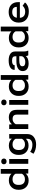

<svg xmlns="http://www.w3.org/2000/svg" viewBox="2090 -2879 1002 5222"><g transform="rotate(-90 2591.0 -268.0)"><path d="M40 -251.5Q40 -136.7 109.1 -63.5Q178.2 9.8 296.4 9.8Q359.9 9.8 407.7 -12.7Q455.6 -35.2 477.5 -68.4H479.5L483.4 0H606.4V-748.5H476.1V-457.5Q450.2 -488.8 404.8 -508.5Q359.4 -528.3 295.9 -528.3Q181.2 -528.3 110.6 -455.3Q40 -382.3 40 -267.1ZM173.8 -247.1 173.3 -271.5Q173.3 -342.8 211.7 -385.5Q250 -428.2 329.6 -428.2Q384.8 -428.2 422.1 -403.8Q459.5 -379.4 476.6 -346.7V-172.4Q459.5 -139.2 421.4 -115Q383.3 -90.8 329.1 -90.8Q249.5 -90.8 211.7 -133.5Q173.8 -176.3 173.8 -247.1Z M747.1 0H877.9V-518.6H747.1ZM734.4 -663.1Q734.4 -631.8 754.6 -611.1Q774.9 -590.3 812 -590.3Q849.6 -590.3 869.9 -611.1Q890.1 -631.8 890.1 -663.1Q890.1 -693.8 870.1 -714.6Q850.1 -735.4 812 -735.4Q774.4 -735.4 754.4 -714.6Q734.4 -693.8 734.4 -663.1Z M1020 141.1Q1062 171.9 1127.2 192.6Q1192.4 213.4 1269 213.4Q1394.5 213.4 1475.1 151.1Q1555.7 88.9 1555.7 -27.3V-518.6H1432.6L1429.2 -449.7H1426.3Q1403.8 -483.4 1355.2 -505.9Q1306.6 -528.3 1243.7 -528.3Q1128.4 -528.3 1058.8 -456.1Q989.3 -383.8 989.3 -267.1V-252Q989.3 -135.3 1059.1 -63.7Q1128.9 7.8 1243.7 7.8Q1307.6 7.8 1354 -12.7Q1400.4 -33.2 1427.2 -67.4V-21.5Q1427.2 44.4 1382.6 78.4Q1337.9 112.3 1264.2 112.3Q1203.1 112.3 1152.3 94Q1101.6 75.7 1073.7 51.3ZM1122.6 -247.1V-271.5Q1122.6 -341.8 1160.6 -385Q1198.7 -428.2 1278.3 -428.2Q1332.5 -428.2 1371.1 -403.8Q1409.7 -379.4 1426.3 -344.7V-171.9Q1409.7 -139.2 1371.6 -114.5Q1333.5 -89.8 1278.8 -89.8Q1200.2 -89.8 1161.4 -132.8Q1122.6 -175.8 1122.6 -247.1Z M1693.4 0H1824.2V-340.8Q1845.7 -379.9 1882.8 -403.3Q1919.9 -426.8 1966.8 -426.8Q2023.4 -426.8 2054 -399.9Q2084.5 -373 2084.5 -309.6V0H2215.3V-306.6Q2215.3 -428.7 2158.7 -478.8Q2102.1 -528.8 2009.8 -528.8Q1950.2 -528.8 1902.1 -507.3Q1854 -485.8 1822.8 -445.8H1820.8L1816.9 -518.6H1693.4Z M2351.6 0H2482.4V-518.6H2351.6ZM2338.9 -663.1Q2338.9 -631.8 2359.1 -611.1Q2379.4 -590.3 2416.5 -590.3Q2454.1 -590.3 2474.4 -611.1Q2494.6 -631.8 2494.6 -663.1Q2494.6 -693.8 2474.6 -714.6Q2454.6 -735.4 2416.5 -735.4Q2378.9 -735.4 2358.9 -714.6Q2338.9 -693.8 2338.9 -663.1Z M2593.8 -251.5Q2593.8 -136.7 2662.8 -63.5Q2731.9 9.8 2850.1 9.8Q2913.6 9.8 2961.4 -12.7Q3009.3 -35.2 3031.2 -68.4H3033.2L3037.1 0H3160.2V-748.5H3029.8V-457.5Q3003.9 -488.8 2958.5 -508.5Q2913.1 -528.3 2849.6 -528.3Q2734.9 -528.3 2664.3 -455.3Q2593.8 -382.3 2593.8 -267.1ZM2727.5 -247.1 2727.1 -271.5Q2727.1 -342.8 2765.4 -385.5Q2803.7 -428.2 2883.3 -428.2Q2938.5 -428.2 2975.8 -403.8Q3013.2 -379.4 3030.3 -346.7V-172.4Q3013.2 -139.2 2975.1 -115Q2937 -90.8 2882.8 -90.8Q2803.2 -90.8 2765.4 -133.5Q2727.5 -176.3 2727.5 -247.1Z M3268.6 -152.8Q3268.6 -73.2 3324.5 -32Q3380.4 9.3 3474.6 9.3Q3553.2 9.3 3605.2 -13.7Q3657.2 -36.6 3676.3 -67.9Q3677.7 -49.3 3683.8 -30.5Q3689.9 -11.7 3696.8 0H3824.2V-7.8Q3813.5 -28.3 3807.6 -56.4Q3801.8 -84.5 3801.8 -116.2V-356.4Q3801.8 -443.8 3737.5 -488.5Q3673.3 -533.2 3557.1 -533.2Q3438.5 -533.2 3369.9 -491.5Q3301.3 -449.7 3301.3 -374V-369.6H3429.7V-374.5Q3429.7 -405.3 3460 -423.3Q3490.2 -441.4 3551.8 -441.4Q3614.7 -441.4 3643.3 -420.4Q3671.9 -399.4 3671.9 -356.9V-323.2H3534.7Q3409.2 -323.2 3338.9 -279.5Q3268.6 -235.8 3268.6 -152.8ZM3398.9 -162.1Q3398.9 -201.7 3438.2 -223.1Q3477.5 -244.6 3552.7 -244.6H3672.9V-186.5Q3672.9 -145.5 3626.7 -113.5Q3580.6 -81.5 3517.1 -81.5Q3455.1 -81.5 3427 -101.3Q3398.9 -121.1 3398.9 -162.1Z M3912.6 -251.5Q3912.6 -136.7 3981.7 -63.5Q4050.8 9.8 4168.9 9.8Q4232.4 9.8 4280.3 -12.7Q4328.1 -35.2 4350.1 -68.4H4352.1L4356 0H4479V-748.5H4348.6V-457.5Q4322.8 -488.8 4277.3 -508.5Q4231.9 -528.3 4168.5 -528.3Q4053.7 -528.3 3983.2 -455.3Q3912.6 -382.3 3912.6 -267.1ZM4046.4 -247.1 4045.9 -271.5Q4045.9 -342.8 4084.2 -385.5Q4122.6 -428.2 4202.1 -428.2Q4257.3 -428.2 4294.7 -403.8Q4332 -379.4 4349.1 -346.7V-172.4Q4332 -139.2 4293.9 -115Q4255.9 -90.8 4201.7 -90.8Q4122.1 -90.8 4084.2 -133.5Q4046.4 -176.3 4046.4 -247.1Z M4587.9 -251.5Q4587.9 -132.3 4667.2 -58.8Q4746.6 14.6 4889.2 14.6Q4978 14.6 5042.7 -16.4Q5107.4 -47.4 5134.8 -90.3L5045.4 -154.3Q5020 -124 4980.5 -104Q4940.9 -84 4887.7 -84Q4799.3 -84 4757.8 -128.2Q4716.3 -172.4 4716.3 -246.6V-272.5Q4716.3 -347.2 4755.9 -391.8Q4795.4 -436.5 4873 -436.5Q4948.2 -436.5 4981.4 -403.8Q5014.6 -371.1 5014.6 -315.4V-311.5H4672.4V-228.5H5144V-275.9Q5144 -395.5 5073 -464.4Q5002 -533.2 4874.5 -533.2Q4747.6 -533.2 4667.7 -459.7Q4587.9 -386.2 4587.9 -267.1Z"/></g></svg>

Font: Roboto Flex
Style: wght 600 wdth 140 opsz 13.0 GRAD 0.00 slnt 0.00 XTRA 468 XOPQ 96 YOPQ 79 YTLC 514 YTUC 712 YTAS 750 YTDE -203.00 YTFI 738
Weight: 600
Width: 8
Designer: Berlow after Robertson
Foundry: Google
Version: Version 3.100